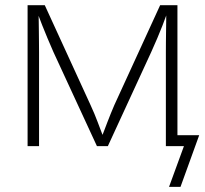

<svg xmlns="http://www.w3.org/2000/svg" viewBox="-20 -561 787 737"><path d="M85.9 0V-541H151.9L327.6 -157.7Q335.4 -140.6 342.3 -124.3Q349.1 -107.9 355 -92.3Q360.8 -76.7 366.7 -61.3Q372.6 -45.9 378.4 -30.8H368.7Q374.5 -45.9 380.4 -61Q386.2 -76.2 392.1 -91.8Q397.9 -107.4 404.8 -124Q411.6 -140.6 418.9 -157.7L594.7 -541H661.1V0H616.7V-360.4Q616.7 -380.4 616.9 -399.7Q617.2 -418.9 617.4 -438.2Q617.7 -457.5 617.9 -477.1Q618.2 -496.6 618.2 -516.1H623.5Q613.8 -488.8 604 -463.9Q594.2 -439 583.7 -414.1Q573.2 -389.2 560.5 -361.3L394 0H352.1L185.1 -361.3Q172.9 -389.2 162.4 -414.1Q151.9 -439 142.1 -463.9Q132.3 -488.8 122.1 -516.1H127.9Q128.4 -497.6 128.7 -478.5Q128.9 -459.5 129.2 -439.9Q129.4 -420.4 129.6 -400.4Q129.9 -380.4 129.9 -360.4V0ZM628.9 156.2 686 0H634.3V-42H744.6L672.9 156.2Z"/></svg>

Font: Inter 17pt ExtraLight
Style: Regular
Weight: 250
Version: Version 4.001;git-66647c0bb